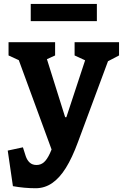

<svg xmlns="http://www.w3.org/2000/svg" viewBox="-20 -762 660 993"><path d="M46.8 200.8 20 16.8 98.5 -0.1 113.1 45.6Q120.2 66.6 133.8 79Q147.5 91.3 168.9 91.3Q190.6 91.3 206.8 77.5Q222.9 63.8 238 31.5Q253.1 -0.7 270.8 -60.8L256.9 38.8L61.8 -492.9L106.9 -437.2L24.2 -475.2V-543.8H265V-475.2L181.5 -437.2L211.1 -492.9L317 -155.7H323.2L434.3 -492.9L448.4 -437.2L365.8 -475.2V-543.8H595.7V-475.2L523 -437.2L556.2 -492.9L383.5 -28Q353.2 54.3 320.5 106.7Q287.8 159.1 249.2 185.3Q210.7 211.5 164.5 211.5Q135.1 211.5 105.5 208.8Q75.9 206.1 46.8 200.8ZM139 -741.6H481V-652.8H139Z"/></svg>

Font: Monaspace Xenon Var ExtraLight
Style: Regular
Weight: 200
Designer: Riley Cran and the Lettermatic Team
Version: Version 1.200 (Monaspace Xenon Var)